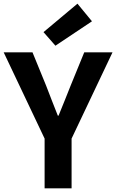

<svg xmlns="http://www.w3.org/2000/svg" viewBox="-26 -1026 633 1046"><path d="M217 0V-271L-6 -741H151L225 -560Q241 -518 256.5 -478.5Q272 -439 289 -396H293Q310 -439 326.5 -478.5Q343 -518 359 -560L433 -741H587L364 -271V0ZM276 -777 211 -851 396 -1006 475 -910Z"/></svg>

Font: Noto Sans TC Thin
Style: Bold
Weight: 700
Version: Version 2.004-H2;hotconv 1.0.118;makeotfexe 2.5.65603